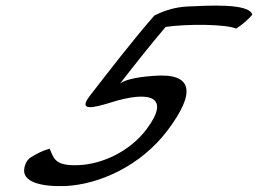

<svg xmlns="http://www.w3.org/2000/svg" viewBox="-20 -631 911 678"><path d="M85 -73C72 -61 69 -51 66 -38C56 12 126 29 211 26C332 20 478 -46 572 -171C672 -304 663 -375 521 -363C489 -361 427 -354 404 -336C456 -403 513 -475 565 -536C642 -547 777 -546 814 -530C837 -545 855 -561 871 -579C860 -621 712 -611 641 -608C600 -606 560 -594 525 -576C452 -493 369 -385 296 -291C255 -237 310 -250 371 -269C507 -312 586 -292 497 -174C438 -96 342 -52 260 -48C168 -43 170 -77 155 -106C133 -100 110 -89 85 -73Z"/></svg>

Font: Snowfall
Style: SuperObl
Weight: 400
Designer: Jasper
Foundry: Cannot Into Space Fonts
Version: Version 0.9